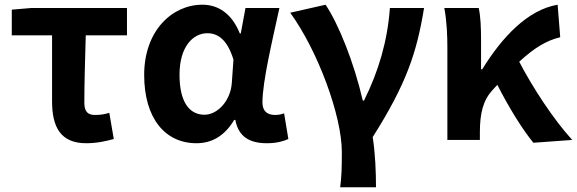

<svg xmlns="http://www.w3.org/2000/svg" viewBox="-20 -594 2449 815"><path d="M346 14C391 14 431 5 463 -4L444 -115C421 -108 403 -106 383 -106C355 -106 338 -118 338 -158C338 -236 341 -340 344 -444H519V-560H112L30 -553V-444H201V-164C201 -55 237 14 346 14Z M814 14C881 14 935 -19 974 -85H979C992 -14 1039 14 1113 14C1155 14 1185 5 1204 -4L1186 -113C1173 -108 1160 -106 1148 -106C1117 -106 1094 -120 1094 -159C1094 -248 1137 -426 1166 -560H1022L1002 -452H998C963 -539 904 -574 839 -574C710 -574 592 -463 592 -276C592 -93 680 14 814 14ZM848 -107C783 -107 742 -162 742 -277C742 -398 801 -453 860 -453C908 -453 946 -422 971 -341L964 -242C959 -167 904 -107 848 -107Z M1424 201H1576C1576 138 1573 57 1562 -12C1705 -238 1749 -370 1780 -560H1635C1625 -419 1586 -289 1525 -167H1520C1482 -331 1417 -492 1362 -574L1212 -540C1330 -377 1431 -102 1431 51C1431 124 1430 153 1424 201Z M2244 12 2409 0C2331 -85 2241 -222 2184 -332C2247 -390 2299 -422 2358 -436L2347 -574C2219 -552 2111 -436 2027 -300H2022V-423C2022 -475 2020 -526 2012 -560H1866C1877 -503 1879 -437 1879 -393V0H2017V-33C2017 -114 2031 -169 2071 -212L2091 -234C2142 -134 2197 -46 2244 12Z"/></svg>

Font: Noto Sans Mono CJK SC
Style: Bold
Weight: 700
Designer: Ryoko NISHIZUKA 西塚涼子 (kana, bopomofo & ideographs); Paul D. Hunt (Latin, Greek & Cyrillic); Sandoll Communications 산돌커뮤니
Foundry: Adobe
Version: Version 2.004;hotconv 1.0.118;makeotfexe 2.5.65603